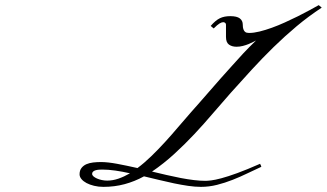

<svg xmlns="http://www.w3.org/2000/svg" viewBox="-20 -727 1273 748"><path d="M1233.4 -697.3Q1182.1 -663.6 1135.7 -624.8Q1089.4 -585.9 1045.9 -543.5Q1002.4 -501 961.2 -456.1Q919.9 -411.1 878.9 -365.2Q844.2 -326.2 809.3 -285.2Q774.4 -244.1 737.3 -204.6Q700.2 -165 659.4 -127.7Q618.7 -90.3 572.3 -58.6Q600.6 -51.8 629.2 -45.2Q657.7 -38.6 684.6 -33.4Q711.4 -28.3 735.8 -25.4Q760.3 -22.5 780.3 -22.5Q788.1 -22.5 802.7 -24.2Q817.4 -25.9 842.3 -32.5Q867.2 -39.1 904.1 -52.5Q940.9 -65.9 993.2 -88.9Q994.1 -85.9 995.6 -84Q996.6 -82 997.3 -80.1Q998 -78.1 998 -77.1Q972.2 -65.4 944.1 -51.8Q916 -38.1 886.2 -26.4Q856.4 -14.6 825.4 -6.8Q794.4 1 762.7 1Q739.7 1 713.1 -2.9Q686.5 -6.8 658 -12.7Q629.4 -18.6 599.9 -25.9Q570.3 -33.2 541 -40Q504.4 -20 465.3 -9.5Q426.3 1 382.8 1Q363.3 1 346.4 -3.2Q329.6 -7.3 317.1 -13.9Q304.7 -20.5 297.4 -29.3Q290 -38.1 290 -47.9Q290 -63 297.4 -72.5Q304.7 -82 316.4 -87.2Q328.1 -92.3 343 -94Q357.9 -95.7 373 -95.7Q398.9 -95.7 435.8 -88.9Q472.7 -82 515.6 -72.3Q542.5 -92.3 569.3 -118.4Q596.2 -144.5 622.6 -173.3Q648.9 -202.1 674.1 -231.9Q699.2 -261.7 723.6 -289.1Q738.3 -305.7 756.6 -326.4Q774.9 -347.2 795.4 -370.8Q815.9 -394.5 838.6 -420.2Q861.3 -445.8 884.8 -471.7Q906.2 -496.1 928.2 -519.5Q950.2 -543 977.5 -569.3Q973.6 -567.4 966.3 -563.5Q959 -559.6 948.7 -555.4Q938.5 -551.3 926.3 -548.1Q914.1 -544.9 901.4 -544.9Q883.8 -544.9 872.1 -553.2Q860.4 -561.5 860.4 -583V-630.9Q860.4 -635.3 857.2 -637.9Q854 -640.6 849.6 -640.6Q843.8 -640.6 835.2 -635.5Q826.7 -630.4 812.5 -616.2L800.8 -626Q819.8 -647.9 836.7 -656Q853.5 -664.1 877 -664.1Q902.8 -664.1 914.3 -655.3Q925.8 -646.5 925.8 -630.9Q925.8 -620.1 928 -613.8Q930.2 -607.4 933.6 -604Q937 -600.6 941.4 -599.6Q945.8 -598.6 950.2 -598.6Q968.3 -598.6 991.2 -604.2Q1014.2 -609.9 1039.1 -618.9Q1064 -627.9 1089.8 -639.6Q1115.7 -651.4 1139.9 -663.3Q1164.1 -675.3 1185.1 -686.8Q1206.1 -698.2 1221.7 -707ZM377.9 -66.4Q372.1 -66.4 365.2 -65.9Q358.4 -65.4 352.5 -63.7Q346.7 -62 342.8 -58.6Q338.9 -55.2 338.9 -49.8Q338.9 -44.4 344.2 -39.8Q349.6 -35.2 357.9 -31.5Q366.2 -27.8 376.7 -25.6Q387.2 -23.4 397.5 -23.4Q419.4 -23.4 441.4 -31Q463.4 -38.6 486.3 -51.8Q457 -58.6 429.2 -62.5Q401.4 -66.4 377.9 -66.4Z"/></svg>

Font: Meie Script
Style: Regular
Weight: 400
Version: Version 1.001